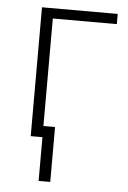

<svg xmlns="http://www.w3.org/2000/svg" viewBox="-52 -570 525 788"><g transform="rotate(5 210.5 -175.5)"><path d="M88.9 0V-530.8H400.9V-488.8H137.2V-45.9H185.1V180.2H137.2V0Z"/></g></svg>

Font: Open Sans Light
Style: Regular
Weight: 300
Foundry: Ascender Corporation
Version: Version 1.10